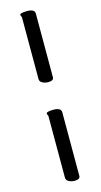

<svg xmlns="http://www.w3.org/2000/svg" viewBox="-139 -751 529 1002"><g transform="rotate(-15 125.0 -250.0)"><path d="M87 -352V-686Q87 -687 84.5 -691.5Q82 -696 82 -699Q82 -710 121 -710Q162 -710 162 -685V-341Q162 -323 132 -323Q115 -323 101 -330.5Q87 -338 87 -352ZM87 181V-153Q87 -154 84.5 -158.5Q82 -163 82 -166Q82 -177 121 -177Q162 -177 162 -152V192Q162 210 132 210Q115 210 101 202.5Q87 195 87 181Z"/></g></svg>

Font: Grand Hotel
Style: Regular
Weight: 400
Designer: Brian J. Bonislawsky & Jim Lyles for Astigmatic (AOETI)
Foundry: Astigmatic (AOETI)
Version: Version 001.000